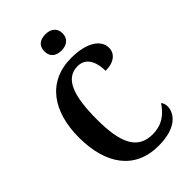

<svg xmlns="http://www.w3.org/2000/svg" viewBox="-275 -1029 1136 1136"><g transform="rotate(-45 293.0 -460.5)"><path d="M340 -795C381 -795 416 -816 416 -863C416 -911 381 -931 340 -931C296 -931 264 -911 264 -863C264 -816 296 -795 340 -795ZM347 10C503 10 550 -65 550 -119C550 -134 544 -151 536 -159C505 -113 459 -63 370 -63C245 -63 199 -161 199 -358C199 -550 235 -663 341 -663C416 -663 439 -592 439 -526C512 -526 550 -561 550 -608C550 -672 482 -724 349 -724C151 -724 48 -576 48 -358C48 -137 148 10 347 10Z"/></g></svg>

Font: Noto Serif Tamil Condensed
Style: Bold
Weight: 700
Width: 3
Designer: Indian Type Foundry, Tom Grace, and the Monotype Design Team
Foundry: Monotype Imaging Inc.
Version: Version 2.004